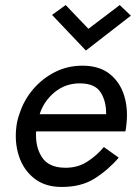

<svg xmlns="http://www.w3.org/2000/svg" viewBox="-20 -730 539 760"><path d="M137 -278Q154 -331 197.5 -366Q241 -401 299 -400Q357 -399 379 -363.5Q401 -328 400 -278ZM123 -210H476Q478 -216 478.5 -222Q479 -228 480 -234Q488 -298 471.5 -351.5Q455 -405 414 -437.5Q373 -470 306 -470Q247 -470 197 -444.5Q147 -419 110.5 -376Q74 -333 57 -279Q48 -255 45 -230Q37 -168 54.5 -113.5Q72 -59 114 -25Q156 9 220 10Q300 11 354 -23Q408 -57 450 -106L391 -148Q363 -114 324.5 -89.5Q286 -65 236 -66Q172 -67 145.5 -108.5Q119 -150 123 -210ZM330 -616 240 -710 186 -671 320 -530 498 -668 454 -710Z"/></svg>

Font: Jost* 400 Book Italic
Style: Italic
Weight: 400
Italic angle: -10°
Version: Version 3.200; ttfautohint (v0.97) -l 8 -r 50 -G 200 -x 14 -